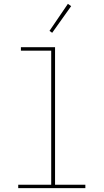

<svg xmlns="http://www.w3.org/2000/svg" viewBox="-20 -981 540 1001"><path d="M75 0V-18H247V-717H89V-735H267V-18H425V0ZM252 -810 238 -820 334 -961 351 -949Z"/></svg>

Font: Iosevka Term Curly Thin
Style: Regular
Weight: 100
Designer: Belleve Invis
Foundry: Belleve Invis
Version: Version 32.3.0